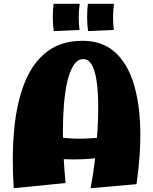

<svg xmlns="http://www.w3.org/2000/svg" viewBox="-20 -980 803 1007"><path d="M455 7Q460 -17 467.5 -65Q475 -113 481.5 -175.5Q488 -238 492 -306Q496 -374 495 -439Q494 -504 486.5 -556Q479 -608 462 -639Q445 -670 417 -670Q387 -670 366.5 -638.5Q346 -607 333.5 -554Q321 -501 315.5 -433.5Q310 -366 310 -293Q310 -220 314 -149.5Q318 -79 324 -20L52 7Q41 -161 54.5 -302.5Q68 -444 110 -548Q152 -652 226.5 -709Q301 -766 413 -766Q515 -766 580.5 -708.5Q646 -651 679 -548Q712 -445 715.5 -308.5Q719 -172 696 -14ZM129 -162 169 -293Q231 -268 295 -259.5Q359 -251 420.5 -253Q482 -255 537 -261.5Q592 -268 637 -274L647 -193Q584 -163 498.5 -152Q413 -141 318 -145Q223 -149 129 -162ZM262 -817Q257 -849 257 -889Q257 -929 261 -960H398Q393 -926 393 -890.5Q393 -855 397 -823ZM442 -817Q437 -849 437 -889Q437 -929 441 -960H578Q573 -926 573 -890.5Q573 -855 577 -823Z"/></svg>

Font: Marhey Light
Style: Regular
Weight: 300
Designer: Nur Syamsi & Bustanul Arifin
Foundry: Namelatype
Version: Version 1.000